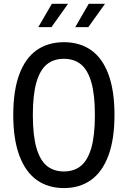

<svg xmlns="http://www.w3.org/2000/svg" viewBox="-20 -960 660 992"><path d="M310.2 11.7Q228.7 11.7 170.2 -29.8Q111.8 -71.2 80.2 -155.7Q48.5 -240.2 48.5 -365.7Q48.5 -492.8 80.1 -576.8Q111.7 -660.8 170.2 -701.4Q228.7 -742 310.2 -742Q391.7 -742 450.1 -701.4Q508.5 -660.8 540 -576.8Q571.5 -492.8 571.5 -365.7Q571.5 -240.2 539.9 -155.7Q508.3 -71.2 450 -29.8Q391.7 11.7 310.2 11.7ZM310.2 -656.2Q257.7 -656.2 222.3 -627.7Q187 -599.2 168.3 -535.1Q149.7 -471 149.7 -365.7Q149.7 -260 168.3 -195.8Q187 -131.5 222.3 -102.8Q257.7 -74.2 310.2 -74.2Q362.7 -74.2 397.9 -102.8Q433.2 -131.5 451.8 -195.7Q470.3 -259.8 470.3 -365.7Q470.3 -471.2 451.8 -535.2Q433.2 -599.2 397.9 -627.7Q362.7 -656.2 310.2 -656.2ZM248 -940.5H331.7L245.8 -819.8H177.8ZM438.5 -940.5H522.7L436.3 -819.8H368.8Z"/></svg>

Font: Monaspace Neon Var ExtraLight
Style: Regular
Weight: 200
Designer: Riley Cran and the Lettermatic Team
Version: Version 1.200 (Monaspace Neon Var)